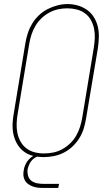

<svg xmlns="http://www.w3.org/2000/svg" viewBox="-20 -766 540 946"><path d="M195 8Q169 8 143.5 2Q118 -4 98 -19Q78 -34 65 -56Q52 -78 46.5 -103Q41 -128 42 -155Q43 -182 48 -208L105 -553Q109 -578 117 -602.5Q125 -627 138.5 -649.5Q152 -672 171.5 -690.5Q191 -709 214.5 -721Q238 -733 263 -739.5Q288 -746 313 -746Q340 -746 365 -738.5Q390 -731 410.5 -716Q431 -701 444 -679Q457 -657 462.5 -632Q468 -607 467 -580.5Q466 -554 462 -527L404 -182Q400 -157 392.5 -132.5Q385 -108 371 -85.5Q357 -63 337.5 -44.5Q318 -26 294.5 -14Q271 -2 245.5 3Q220 8 195 8ZM196 -10Q219 -10 242 -14.5Q265 -19 286 -30.5Q307 -42 325 -59Q343 -76 355 -97Q367 -118 374 -140Q381 -162 385 -185L442 -530Q446 -554 447 -578Q448 -602 443.5 -624.5Q439 -647 428 -667Q417 -687 398.5 -700.5Q380 -714 357.5 -719.5Q335 -725 311 -725Q288 -725 265.5 -720Q243 -715 222 -703.5Q201 -692 183.5 -675Q166 -658 154 -637.5Q142 -617 135 -595Q128 -573 124 -550L67 -205Q63 -182 62 -158Q61 -134 65.5 -111.5Q70 -89 81 -69Q92 -49 109.5 -35.5Q127 -22 149.5 -16Q172 -10 196 -10ZM192 160Q179 160 166 158.5Q153 157 141 152.5Q129 148 119 141Q109 134 103 123.5Q97 113 95.5 100Q94 87 97 73Q99 57 107.5 40.5Q116 24 130 12Q144 0 161 -5Q178 -10 195 -10L194 0Q180 0 166.5 4.5Q153 9 142 19Q131 29 125 42Q119 55 116 68Q114 85 118.5 100.5Q123 116 135 125Q147 134 163 137Q179 140 196 140H271L267 160Z"/></svg>

Font: Iosevka Curly Slab ThObl
Style: Regular
Weight: 100
Italic angle: -9°
Monospace: yes
Designer: Belleve Invis
Foundry: Belleve Invis
Version: Version 11.0.0; ttfautohint (v1.8.3)